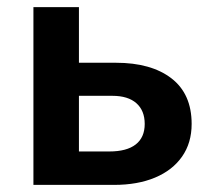

<svg xmlns="http://www.w3.org/2000/svg" viewBox="-20 -520 596 540"><path d="M74 0V-500H202V-94H287.5Q336.5 -94 361.8 -113.8Q387 -133.5 387 -171.5Q387 -209 363.5 -229.8Q340 -250.5 296 -250.5H186.5V-343.5H306Q405 -343.5 462 -299.8Q519 -256 519 -171.5Q519 -118 492 -79.5Q465 -41 416 -20.5Q367 0 301 0Z"/></svg>

Font: Geologica Medium
Style: Regular
Weight: 500
Designer: Sindre Bremnes, Frode Helland
Foundry: Monokrom Skriftforlag AS
Version: Version 1.010;gftools[0.9.28]